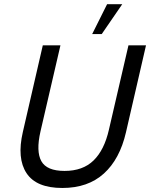

<svg xmlns="http://www.w3.org/2000/svg" viewBox="-20 -912 735 940"><path d="M431.2 -745.1 504.4 -891.6H578.6L478 -745.1ZM285.2 8.3Q157.7 8.3 109.9 -64.2Q62 -136.7 91.8 -265.6L189.5 -689.9H275.9L178.2 -268.6Q155.8 -170.9 182.4 -123Q209 -75.2 295.9 -75.2Q385.7 -75.2 438.2 -126.5Q490.7 -177.7 513.2 -276.9L608.9 -689.9H694.8L596.7 -264.2Q566.4 -132.8 488.5 -62.3Q410.6 8.3 285.2 8.3Z"/></svg>

Font: HK Grotesk Medium Legacy Italic
Style: Regular
Weight: 500
Italic angle: -13°
Designer: Alfredo Marco Pradil
Foundry: Hanken Design Co.
Version: Version 2.022;PS 002.022;hotconv 1.0.88;makeotf.lib2.5.64775